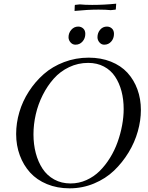

<svg xmlns="http://www.w3.org/2000/svg" viewBox="-20 -1028 815 1056"><path d="M68.8 -291Q68.8 -351.1 86.4 -411.1Q104 -471.2 138.7 -524.9Q173.3 -578.6 220.7 -620.4Q268.1 -662.1 332.3 -686.5Q396.5 -710.9 467.8 -710.9Q535.2 -710.9 590.1 -689Q645 -667 680.7 -628.2Q716.3 -589.4 735.6 -536.9Q754.9 -484.4 754.9 -422.9Q754.9 -365.7 738 -305.7Q721.2 -245.6 687.3 -189.7Q653.3 -133.8 607.2 -89.6Q561 -45.4 497.3 -18.8Q433.6 7.8 362.8 7.8Q294.4 7.8 238.3 -15.4Q182.1 -38.6 145.5 -79.1Q108.9 -119.6 88.9 -173.8Q68.8 -228 68.8 -291ZM164.1 -289.1Q164.1 -233.9 176.8 -185.8Q189.5 -137.7 214.1 -100.1Q238.8 -62.5 278.3 -40.8Q317.9 -19 368.2 -19Q414.1 -19 455.3 -37.6Q496.6 -56.2 528.1 -87.4Q559.6 -118.7 585 -159.7Q610.4 -200.7 626.7 -246.6Q643.1 -292.5 651.6 -338.9Q660.2 -385.3 660.2 -428.2Q660.2 -481 648.2 -526.4Q636.2 -571.8 612.8 -606.9Q589.4 -642.1 551.5 -662.1Q513.7 -682.1 464.8 -682.1Q409.2 -682.1 360.1 -658.7Q311 -635.3 275.9 -595.7Q240.7 -556.2 215.1 -505.4Q189.5 -454.6 176.8 -399.2Q164.1 -343.8 164.1 -289.1ZM356.9 -823.2Q356.9 -846.7 372.3 -864.3Q387.7 -881.8 410.2 -881.8Q426.3 -881.8 437.7 -871.3Q449.2 -860.8 449.2 -841.8Q449.2 -816.9 433.8 -799.6Q418.5 -782.2 395 -782.2Q378.9 -782.2 367.9 -794.9Q356.9 -807.6 356.9 -823.2ZM390.1 -967.8 391.1 -996.1 392.1 -1001 418.9 -1003.9Q445.8 -1001 486.8 -1001Q552.7 -1001 619.1 -1007.8L617.2 -980L616.2 -975.1L588.9 -972.2Q562 -975.1 522 -975.1Q461.4 -975.1 390.1 -967.8ZM516.1 -823.2Q516.1 -847.2 530.8 -864.5Q545.4 -881.8 567.9 -881.8Q584 -881.8 595.5 -871.3Q606.9 -860.8 606.9 -841.8Q606.9 -816.9 591.8 -799.6Q576.7 -782.2 553.2 -782.2Q537.6 -782.2 526.9 -794.9Q516.1 -807.6 516.1 -823.2Z"/></svg>

Font: Dihjauti
Style: Bold Italic
Weight: 700
Italic angle: -9°
Designer: T. Christopher White
Version: Version 3.0.0